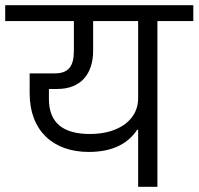

<svg xmlns="http://www.w3.org/2000/svg" viewBox="-40 -718 763 738"><path d="M491 0H565V-637H703V-698H-20V-637H244V-523C244 -463 223 -436 171 -436H74V-359C74 -217 163 -134 301 -134C393 -134 452 -166 487 -219H491ZM306 -203C208 -203 148 -241 148 -338V-376H180C270 -376 318 -433 318 -523V-637H491V-339C491 -262 422 -203 306 -203Z"/></svg>

Font: IBM Plex Devanagari
Style: Regular
Weight: 400
Designer: Mike Abbink, Paul van der Laan, Pieter van Rosmalen, Erin McLaughlin
Foundry: Bold Monday
Version: Version 1.0